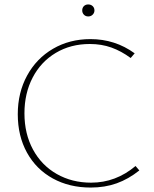

<svg xmlns="http://www.w3.org/2000/svg" viewBox="-20 -839 695 864"><path d="M350 -792Q350 -804 357.5 -811.5Q365 -819 377 -819Q389 -819 397 -811.5Q405 -804 405 -792Q405 -781 397 -773Q389 -765 377 -765Q365 -765 357.5 -773Q350 -781 350 -792ZM60 -325Q60 -422 102 -499Q144 -576 218.5 -619.5Q293 -663 387 -663Q498 -663 586 -599L568 -578Q526 -609 481.5 -625Q437 -641 384 -641Q298 -641 231 -601Q164 -561 127 -490Q90 -419 90 -329Q90 -237 128.5 -166Q167 -95 235.5 -56Q304 -17 390 -17Q501 -17 590 -92L607 -72Q558 -33 505 -14Q452 5 388 5Q292 5 217.5 -36Q143 -77 101.5 -152Q60 -227 60 -325Z"/></svg>

Font: Ysabeau Infant Extralight
Style: Regular
Weight: 200
Designer: Christian Thalmann (Catharsis Fonts)
Version: Version 0.003